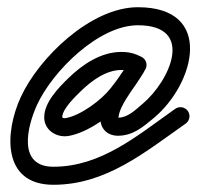

<svg xmlns="http://www.w3.org/2000/svg" viewBox="-20 -399 547 532"><path d="M383.2 -207.5C389.6 -219.7 384.8 -234.8 372.5 -241.2C353.8 -250.9 337.9 -255.1 316.4 -255.1C259.6 -255.1 208.5 -220.5 169.3 -182.3C142.1 -155.8 102.5 -115.3 102.5 -74.2C102.5 -42 129.5 -21.4 160 -21.4C163 -21.4 166.1 -21.6 169.1 -22.1C224.1 -31.3 292.8 -81.2 326.1 -123.8C346.9 -150.4 365.9 -176.7 382.2 -206.2C390 -220.5 382.5 -233.5 371.2 -239.4C360 -245.2 345 -243.9 337.8 -229.3C335.8 -225.1 333.7 -221.3 331.1 -217.5C331.1 -217.5 330.9 -217.2 330.8 -217C330.6 -216.7 330.5 -216.5 330.5 -216.5C328.2 -212.8 325.8 -209.2 323.4 -205.6C323.4 -205.6 323.4 -205.5 323.3 -205.5C323.3 -205.4 323.3 -205.4 323.3 -205.4C312 -188.1 299.6 -171.4 288.7 -153.9C288.7 -153.9 288.7 -153.9 288.8 -154C288.8 -154.1 288.9 -154.1 288.9 -154.1C273.8 -130.7 258.1 -98.6 258.1 -70.5C258.1 -41.6 278.1 -22.9 306.8 -22.9C348.5 -22.9 376.3 -47.2 406.3 -72.2C519.7 -166.7 575 -379 362 -379C232.2 -379 88.1 -240.2 37.3 -129.4C-6.5 -33.9 -16 113 128 113C273.9 113 381.6 22.7 494.4 -56.5C505.7 -64.5 508.4 -80.1 500.5 -91.4C492.5 -102.7 476.9 -105.4 465.6 -97.5C362.5 -24.9 261.2 63 128 63C27.4 63 55.4 -48.9 82.7 -108.6C125.1 -200.9 252.7 -329 362 -329C521.9 -329 450.4 -174 374.3 -110.6C354.5 -94.1 334.3 -72.9 306.8 -72.9C301.4 -72.9 308.1 -68 308.1 -70.5C308.1 -88.2 321.5 -112.3 330.9 -127.1C330.9 -127.1 331 -127.2 331 -127.2C331.1 -127.3 331.1 -127.3 331.1 -127.3C341.9 -144.6 354 -161 365.1 -178C365.1 -178 365.1 -178 365.1 -177.9C365 -177.9 365 -177.8 365 -177.8C367.8 -182.1 370.7 -186.3 373.3 -190.7C373.3 -190.7 373.2 -190.5 373 -190.2C372.9 -190 372.7 -189.7 372.7 -189.7C376.5 -195.4 379.8 -201.2 382.8 -207.3C389.9 -221.9 382.7 -234.8 371.8 -240.5C360.9 -246.1 346.2 -244.6 338.4 -230.4C323.5 -203.2 305.9 -179.1 286.7 -154.6C261.1 -121.9 203.2 -78.5 160.9 -71.5C160.6 -71.4 160.2 -71.4 160 -71.4C156.8 -71.4 152.5 -72.1 152.5 -74.2C152.5 -97.3 189.5 -132.2 204.1 -146.5C233.4 -175 273.5 -205.1 316.4 -205.1C330 -205.1 338.1 -202.7 349.5 -196.8C361.7 -190.4 376.8 -195.2 383.2 -207.5Z"/></svg>

Font: FRB American Cursive Guidelines Semibold
Style: Italic
Weight: 600
Italic angle: -25°
Version: Version 2.0;Modular Font Editor K font №1